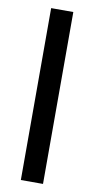

<svg xmlns="http://www.w3.org/2000/svg" viewBox="-87 -798 410 836"><g transform="rotate(10 117.5 -380.0)"><path d="M167 0H69V-760H167Z"/></g></svg>

Font: Noto Sans Ethiopic Condensed Medium
Style: Regular
Weight: 500
Width: 3
Designer: Monotype Design Team
Foundry: Monotype Imaging Inc.
Version: Version 2.102; ttfautohint (v1.8.4.7-5d5b)